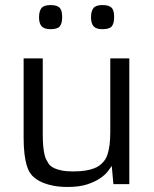

<svg xmlns="http://www.w3.org/2000/svg" viewBox="-20 -723 605 754"><path d="M72.8 -493.7H147.9V-196.8Q147.9 -167 149.9 -147.7Q151.9 -128.4 154.8 -116.2Q157.7 -104 160.9 -97.7Q164.1 -91.3 166.5 -87.9Q169.4 -81.5 175.5 -74.7Q181.6 -67.9 193.1 -62.5Q204.6 -57.1 222.7 -53.5Q240.7 -49.8 267.1 -49.8Q295.9 -49.8 315.9 -53.2Q335.9 -56.6 349.1 -61.8Q362.3 -66.9 370.1 -72.8Q377.9 -78.6 382.8 -84Q387.7 -88.9 393.1 -96.7Q398.4 -104.5 402.8 -118.4Q407.2 -132.3 410.2 -153.3Q413.1 -174.3 413.1 -206.1V-493.7H487.8V0H425.3L418.9 -71.3Q414.1 -64 403.3 -50Q392.6 -36.1 372.6 -22.5Q352.5 -8.8 321.8 1.2Q291 11.2 246.6 11.2Q214.4 11.2 190.7 6.6Q167 2 150.1 -4.9Q133.3 -11.7 123 -19.3Q112.8 -26.9 107.4 -32.2Q102.1 -37.6 95.9 -47.4Q89.8 -57.1 84.7 -74.2Q79.6 -91.3 76.2 -117.9Q72.8 -144.5 72.8 -183.6ZM178.2 -703.1Q192.9 -703.1 201.9 -700Q210.9 -696.8 215.8 -690.7Q220.7 -684.6 222.4 -675.5Q224.1 -666.5 224.1 -654.8Q224.1 -631.3 215.1 -619.9Q206.1 -608.4 178.2 -608.4Q153.3 -608.4 143.3 -619.9Q133.3 -631.3 133.3 -654.8Q133.3 -678.7 142.6 -690.9Q151.9 -703.1 178.2 -703.1ZM382.3 -703.1Q397 -703.1 406 -700Q415 -696.8 419.9 -690.7Q424.8 -684.6 426.5 -675.5Q428.2 -666.5 428.2 -654.8Q428.2 -631.3 419.2 -619.9Q410.2 -608.4 382.3 -608.4Q357.4 -608.4 347.4 -619.9Q337.4 -631.3 337.4 -654.8Q337.4 -678.7 346.7 -690.9Q356 -703.1 382.3 -703.1Z"/></svg>

Font: Metrophobic
Style: Regular
Weight: 400
Designer: vernon adams
Foundry: vernon adams
Version: Version 1.000